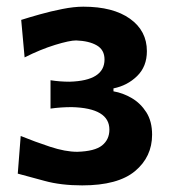

<svg xmlns="http://www.w3.org/2000/svg" viewBox="-20 -876 511 575"><path d="M226.1 -320.8Q162.6 -320.8 113.8 -334.2Q64.9 -347.7 33.2 -356L42 -468.8Q84 -451.7 129.9 -436.5Q175.8 -421.4 211.4 -421.4Q263.7 -422.9 285.6 -440.4Q307.6 -458 307.6 -487.8Q307.6 -552.2 195.3 -555.2Q162.1 -555.2 131.3 -550.8V-635.7Q159.2 -631.3 188.5 -631.3Q293 -634.3 293 -697.8Q293 -726.6 270 -740Q247.1 -753.4 208 -754.9Q188.5 -754.9 144.8 -741.5Q101.1 -728 53.7 -704.1L43.5 -816.4Q66.4 -823.7 99.4 -833Q132.3 -842.3 167 -849.1Q201.7 -856 229.5 -856Q318.8 -856 369.4 -819.8Q419.9 -783.7 419.9 -722.7Q419.9 -676.8 390.6 -648.2Q361.3 -619.6 319.8 -611.3V-602.5Q348.1 -597.7 374.5 -582.3Q400.9 -566.9 418.2 -539.8Q435.5 -512.7 435.5 -472.7Q435.5 -406.2 384.3 -363.5Q333 -320.8 226.1 -320.8Z"/></svg>

Font: Pinar-FD Bold
Style: Regular
Weight: 700
Designer: Amin Abedi
Version: Version 3.000